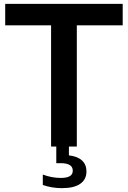

<svg xmlns="http://www.w3.org/2000/svg" viewBox="-20 -760 664 996"><path d="M337.5 0V46Q382 51 405.2 72.2Q428.5 93.5 428.5 129.5Q428.5 171 396.2 193.5Q364 216 301.5 216Q248.5 216 202 199.5V145.5Q248 163 295.5 163Q326 163 341.8 154Q357.5 145 357.5 125.5Q357.5 86.5 295 86.5H272V0H245V-628.5H7V-740H616.5V-628.5H378.5V0Z"/></svg>

Font: Encode Sans SemiBold
Style: Regular
Weight: 600
Designer: Multiple Designers
Foundry: Impallari Type
Version: Version 2.000